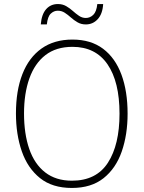

<svg xmlns="http://www.w3.org/2000/svg" viewBox="-20 -921 711 951"><path d="M612 -358Q612 -254 583 -170.5Q554 -87 493 -38.5Q432 10 336 10Q239 10 178 -39Q117 -88 88 -171.5Q59 -255 59 -359Q59 -472 91 -554Q123 -636 185.5 -680.5Q248 -725 339 -725Q430 -725 490.5 -679.5Q551 -634 581.5 -551.5Q612 -469 612 -358ZM99 -359Q99 -258 125 -183Q151 -108 204 -67Q257 -26 336 -26Q457 -26 514.5 -115Q572 -204 572 -358Q572 -516 512.5 -602.5Q453 -689 339 -689Q258 -689 205 -648Q152 -607 125.5 -532.5Q99 -458 99 -359ZM182 -800Q186 -850 208.5 -875.5Q231 -901 267 -901Q290 -901 308 -890.5Q326 -880 341 -866.5Q356 -853 371.5 -842.5Q387 -832 405 -832Q426 -832 442 -847.5Q458 -863 462 -901H491Q488 -852 464 -826Q440 -800 405 -800Q382 -800 364 -810.5Q346 -821 331 -834.5Q316 -848 300.5 -858Q285 -868 266 -868Q247 -868 231.5 -853.5Q216 -839 212 -800Z"/></svg>

Font: Noto Sans Kannada SemiCondensed ExtraLight
Style: Regular
Weight: 200
Width: 4
Designer: Jelle Bosma - Monotype Design Team
Foundry: Monotype Imaging Inc.
Version: Version 2.005; ttfautohint (v1.8.4.7-5d5b)